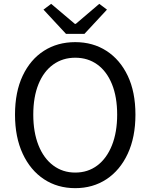

<svg xmlns="http://www.w3.org/2000/svg" viewBox="-20 -965 782 998"><path d="M371 13Q279 13 208.5 -33.5Q138 -80 98 -166Q58 -252 58 -369Q58 -487 98 -571.5Q138 -656 208.5 -701Q279 -746 371 -746Q463 -746 533.5 -700.5Q604 -655 644 -571Q684 -487 684 -369Q684 -252 644 -166Q604 -80 533.5 -33.5Q463 13 371 13ZM371 -68Q437 -68 486 -105Q535 -142 562 -210Q589 -278 589 -369Q589 -461 562 -527.5Q535 -594 486 -629.5Q437 -665 371 -665Q306 -665 256.5 -629.5Q207 -594 180 -527.5Q153 -461 153 -369Q153 -278 180 -210Q207 -142 256.5 -105Q306 -68 371 -68ZM323 -789 206 -915 246 -945 369 -841H374L496 -945L536 -915L419 -789Z"/></svg>

Font: Noto Sans HK
Style: Regular
Weight: 400
Designer: Ryoko NISHIZUKA 西塚涼子 (kana, bopomofo & ideographs); Paul D. Hunt (Latin, Greek & Cyrillic); Sandoll Communications 산돌커뮤니
Foundry: Adobe
Version: Version 2.004-H2;hotconv 1.0.118;makeotfexe 2.5.65603